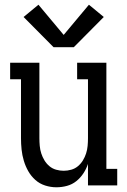

<svg xmlns="http://www.w3.org/2000/svg" viewBox="-20 -786 540 814"><path d="M219 8Q195 8 171.5 0.5Q148 -7 130 -23Q112 -39 100 -60Q88 -81 81 -104.5Q74 -128 71.5 -152Q69 -176 69 -200V-450H23V-520H147V-200Q147 -184 148.5 -167.5Q150 -151 155 -135.5Q160 -120 168.5 -106Q177 -92 189.5 -81.5Q202 -71 218 -66.5Q234 -62 250 -62Q266 -62 282 -66.5Q298 -71 310.5 -81.5Q323 -92 331.5 -106Q340 -120 345 -135.5Q350 -151 351.5 -167.5Q353 -184 353 -200V-450H307V-520H431V-70H477V0H353V-91Q346 -70 333.5 -51Q321 -32 303.5 -18Q286 -4 264 2Q242 8 219 8ZM207 -586 80 -714 143 -766 250 -638 357 -766 420 -714 293 -586Z"/></svg>

Font: Iosevka Slab
Style: Regular
Weight: 400
Monospace: yes
Designer: Belleve Invis
Foundry: Belleve Invis
Version: Version 11.2.4; ttfautohint (v1.8.3)